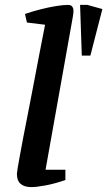

<svg xmlns="http://www.w3.org/2000/svg" viewBox="-20 -754 438 784"><path d="M314 -527 307 -734H337L398 -717L349 -527ZM108 10Q80 10 64.5 -3Q49 -16 49 -44Q49 -48 52 -67Q55 -86 61 -118Q67 -150 75 -193Q83 -236 93.5 -287.5Q104 -339 115 -398.5Q126 -458 138.5 -522Q151 -586 164 -653L90 -662L82 -697Q111 -707 144 -715.5Q177 -724 207.5 -729Q238 -734 257 -734Q270 -734 275 -727Q280 -720 280 -710Q280 -707 279.5 -700Q279 -693 277 -683L166 -61H247V-19Q204 -4 166.5 3Q129 10 108 10Z"/></svg>

Font: Manuale SemiBold
Style: Italic
Weight: 600
Italic angle: -11°
Designer: Eduardo Tunni / Pablo Cosgaya
Foundry: Eduardo Tunni / Pablo Cosgaya
Version: Version 1.002